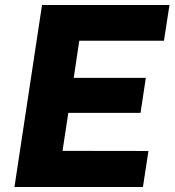

<svg xmlns="http://www.w3.org/2000/svg" viewBox="-20 -743 694 763"><path d="M37.5 0 147 -723H653.5L631.5 -581H295L273 -433.5H559.5L538.5 -294.5H251.5L228.5 -143.5L570 -143L548 0Z"/></svg>

Font: Public Sans Thin ExtraBold
Style: Italic
Weight: 800
Italic angle: -8°
Version: Version 2.001